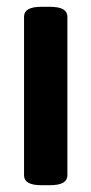

<svg xmlns="http://www.w3.org/2000/svg" viewBox="-20 -545 270 567"><path d="M104 2Q76 2 63.5 -5.5Q51 -13 51 -27V-496Q51 -510 63.5 -517.5Q76 -525 104 -525H126Q154 -525 166.5 -517.5Q179 -510 179 -496V-27Q179 -13 166.5 -5.5Q154 2 126 2Z"/></svg>

Font: Asap Condensed SemiBold
Style: Regular
Weight: 600
Width: 3
Designer: Pablo Cosgaya
Foundry: Omnibus-Type
Version: Version 3.001; ttfautohint (v1.8.4.7-5d5b)